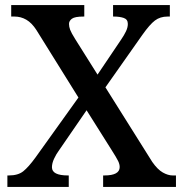

<svg xmlns="http://www.w3.org/2000/svg" viewBox="-20 -734 720 754"><path d="M9 0V-45H15Q51 -45 71.5 -61.5Q92 -78 119 -115L288 -351L123 -616Q105 -644 83.5 -656.5Q62 -669 37 -669H24V-714H311V-669H308Q274 -669 262.5 -660.5Q251 -652 251 -640Q251 -629 255.5 -617Q260 -605 275 -581L363 -441L456 -579Q467 -595 474.5 -610.5Q482 -626 482 -640Q482 -658 466 -663.5Q450 -669 427 -669H424V-714H647V-669H638Q609 -669 588.5 -653.5Q568 -638 539 -597L394 -391L578 -98Q599 -68 619.5 -56.5Q640 -45 658 -45H671V0H385V-45H390Q450 -45 450 -78Q450 -89 444 -101.5Q438 -114 417 -147L320 -301L210 -141Q201 -129 192.5 -111Q184 -93 184 -77Q184 -45 247 -45H250V0Z"/></svg>

Font: Noto Serif NP Hmong Medium
Style: Regular
Weight: 500
Designer: Dalton Maag Ltd
Foundry: Dalton Maag Ltd
Version: Version 1.001; ttfautohint (v1.8.4.7-5d5b)